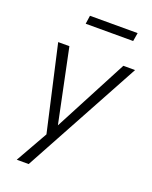

<svg xmlns="http://www.w3.org/2000/svg" viewBox="-158 -765 815 1030"><g transform="rotate(20 250.0 -250.0)"><path d="M68 180 179 -16 176 19 61 -489H125L216 -51H203L433 -489H500L136 180ZM166 -632 173 -680H445L437 -632Z"/></g></svg>

Font: Nunito Sans 10pt SemiCondensed Light
Style: Italic
Weight: 300
Width: 4
Italic angle: -9°
Designer: Vernon Adams
Foundry: Vernon Adams
Version: Version 3.101;gftools[0.9.27]